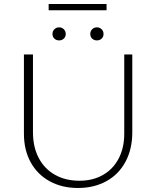

<svg xmlns="http://www.w3.org/2000/svg" viewBox="-20 -929 776 955"><path d="M222 -909H510V-878H222ZM241 -760Q241 -774 250.5 -783.5Q260 -793 274 -793Q288 -793 297.5 -783.5Q307 -774 307 -760Q307 -746 297.5 -737Q288 -728 274 -728Q260 -728 250.5 -737Q241 -746 241 -760ZM429 -760Q429 -774 438.5 -783.5Q448 -793 462 -793Q476 -793 485.5 -783.5Q495 -774 495 -760Q495 -746 485.5 -737Q476 -728 462 -728Q448 -728 438.5 -737Q429 -746 429 -760ZM99 -264V-658H144V-271Q144 -198 172.5 -143.5Q201 -89 253.5 -59.5Q306 -30 375 -30Q442 -30 492.5 -59Q543 -88 570.5 -141Q598 -194 598 -264V-658H638V-271Q638 -188 604.5 -125Q571 -62 509.5 -28Q448 6 368 6Q288 6 227 -27.5Q166 -61 132.5 -122Q99 -183 99 -264Z"/></svg>

Font: Ysabeau SC Light
Style: Regular
Weight: 300
Designer: Christian Thalmann (Catharsis Fonts)
Version: Version 0.003